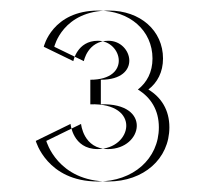

<svg xmlns="http://www.w3.org/2000/svg" viewBox="-20 -858 390 365"><path d="M63.2 -769.1 119.4 -741.8C119.4 -741.8 126.6 -780.5 166.1 -780.5C212.5 -780.5 230.4 -706.4 151.7 -706.4V-659.7C249.4 -662.7 231.7 -574.6 165.4 -574.6C118.3 -574.6 114.1 -622.4 114.1 -622.4L48 -590.1C48 -590.1 69.2 -513 165.8 -513C233 -513 282 -555.9 282 -616C282 -649 266.5 -673 242.1 -687.8C259.2 -701.1 269.9 -720.9 269.9 -746.7C269.9 -799.9 226.6 -837.9 166.9 -837.9C79.1 -837.9 63.2 -769.1 63.2 -769.1ZM83.2 -769.1C83.2 -769.1 99.1 -837.9 186.9 -837.9C246.6 -837.9 289.9 -799.9 289.9 -746.7C289.9 -720.9 279.2 -701.1 262.1 -687.8C286.5 -673 302 -649 302 -616C302 -555.9 253 -513 185.8 -513C89.2 -513 68 -590.1 68 -590.1L134.1 -622.4C134.1 -622.4 138.3 -574.6 185.4 -574.6C251.7 -574.6 269.4 -662.7 171.7 -659.7V-706.4C250.4 -706.4 232.5 -780.5 186.1 -780.5C146.6 -780.5 139.4 -741.8 139.4 -741.8Z"/></svg>

Font: Hussar Plate
Style: Regular
Weight: 700
Foundry: Cannot Into Space Fonts
Version: Version 0.798247